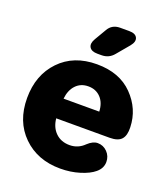

<svg xmlns="http://www.w3.org/2000/svg" viewBox="-144 -879 870 996"><g transform="rotate(20 291.5 -381.5)"><path d="M282 -611Q249 -611 238 -629.5Q227 -648 244 -677L281 -740Q302 -778 347 -778H397Q432 -778 441.5 -758Q451 -738 429 -711L372 -643Q346 -611 305 -611ZM304 15Q178 15 98 -63.5Q18 -142 18 -271Q18 -398 95 -478.5Q172 -559 300 -559Q425 -559 497.5 -485Q570 -411 573 -311Q575 -266 556 -244.5Q537 -223 491 -223H196Q201 -174 231 -145Q261 -116 308 -116Q355 -116 389 -150Q417 -176 443 -176Q474 -176 496 -153.5Q518 -131 518 -99Q518 -64 488 -39Q461 -16 411 -0.5Q361 15 304 15ZM197 -332H394Q392 -380 365.5 -408Q339 -436 297 -436Q255 -436 228.5 -408Q202 -380 197 -332Z"/></g></svg>

Font: Jellee Roman
Style: Regular
Weight: 400
Designer: Alfredo Marco Pradil
Foundry: Alfredo Marco Pradil
Version: Version 1.016;PS 001.016;hotconv 1.0.88;makeotf.lib2.5.64775